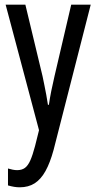

<svg xmlns="http://www.w3.org/2000/svg" viewBox="-20 -557 410 817"><path d="M4 -537H88L161 -233Q165 -214 169 -194Q173 -174 177 -153Q181 -132 184 -111H188Q192 -139 198 -169Q204 -199 212 -233L283 -537H366L208 81Q193 136 173.5 171Q154 206 127.5 223Q101 240 64 240Q52 240 40 238Q28 236 14 232V160Q24 163 34 165Q44 167 53 167Q73 167 86 157.5Q99 148 109 125.5Q119 103 129 65L146 -3Z"/></svg>

Font: Noto Sans Arabic ExtraCondensed
Style: Regular
Weight: 400
Width: 2
Designer: Monotype Design Team, Nadine Chahine, Nizar Qandah and Khaled Hosny
Foundry: Monotype Imaging Inc.
Version: Version 2.012